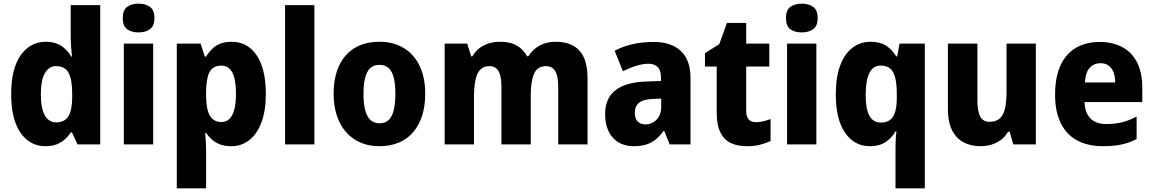

<svg xmlns="http://www.w3.org/2000/svg" viewBox="-20 -788 6294 1048"><path d="M228 10Q143 10 92 -63.5Q41 -137 41 -275Q41 -413 93 -486.5Q145 -560 230 -560Q264 -560 289.5 -550Q315 -540 334.5 -522Q354 -504 369 -479H373Q370 -504 368 -535Q366 -566 366 -591V-760H527V0H403L373 -65H366Q352 -43 332.5 -26Q313 -9 287.5 0.5Q262 10 228 10ZM286 -120Q333 -120 353.5 -153.5Q374 -187 374 -258V-280Q374 -353 354.5 -390Q335 -427 285 -427Q247 -427 225 -388.5Q203 -350 203 -274Q203 -195 225 -157.5Q247 -120 286 -120Z M816 -550V0H656V-550ZM736 -768Q774 -768 798.5 -750.5Q823 -733 823 -689Q823 -646 798.5 -628.5Q774 -611 736 -611Q698 -611 674 -628.5Q650 -646 650 -689Q650 -733 674 -750.5Q698 -768 736 -768Z M1244 -560Q1331 -560 1381 -486Q1431 -412 1431 -275Q1431 -184 1407 -120Q1383 -56 1340.5 -23Q1298 10 1242 10Q1208 10 1182 0.5Q1156 -9 1137.5 -25.5Q1119 -42 1105 -62H1100Q1102 -38 1103.5 -14.5Q1105 9 1105 32V240H945V-550H1075L1098 -479H1105Q1121 -505 1140 -523Q1159 -541 1184.5 -550.5Q1210 -560 1244 -560ZM1188 -430Q1158 -430 1140 -415Q1122 -400 1114 -369Q1106 -338 1105 -291V-270Q1105 -221 1113 -188.5Q1121 -156 1139.5 -139Q1158 -122 1189 -122Q1215 -122 1232.5 -139Q1250 -156 1259 -190Q1268 -224 1268 -276Q1268 -355 1248 -392.5Q1228 -430 1188 -430Z M1696 0H1536V-760H1696Z M2301 -276Q2301 -212 2285 -159.5Q2269 -107 2237.5 -69Q2206 -31 2159 -10.5Q2112 10 2050 10Q1992 10 1946 -10.5Q1900 -31 1867.5 -68.5Q1835 -106 1818 -159Q1801 -212 1801 -276Q1801 -364 1830 -427.5Q1859 -491 1915 -525.5Q1971 -560 2053 -560Q2126 -560 2182 -527Q2238 -494 2269.5 -430.5Q2301 -367 2301 -276ZM1964 -276Q1964 -224 1973 -188Q1982 -152 2001.5 -133.5Q2021 -115 2052 -115Q2083 -115 2102 -133.5Q2121 -152 2129.5 -188Q2138 -224 2138 -276Q2138 -328 2129.5 -363Q2121 -398 2102 -416Q2083 -434 2051 -434Q2005 -434 1984.5 -394Q1964 -354 1964 -276Z M3013 -560Q3099 -560 3143 -511.5Q3187 -463 3187 -359V0H3027V-312Q3027 -373 3010.5 -400Q2994 -427 2961 -427Q2914 -427 2895.5 -386.5Q2877 -346 2877 -268V0H2717V-312Q2717 -352 2710 -377.5Q2703 -403 2688.5 -415Q2674 -427 2652 -427Q2619 -427 2600.5 -407Q2582 -387 2574.5 -348Q2567 -309 2567 -252V0H2407V-550H2530L2552 -480H2558Q2572 -505 2593.5 -522.5Q2615 -540 2644.5 -550Q2674 -560 2710 -560Q2766 -560 2801.5 -539Q2837 -518 2857 -481H2864Q2888 -519 2926 -539.5Q2964 -560 3013 -560Z M3549 -559Q3644 -559 3696.5 -509.5Q3749 -460 3749 -363V0H3635L3606 -73H3602Q3581 -45 3558.5 -26.5Q3536 -8 3507 1Q3478 10 3437 10Q3390 10 3355 -11.5Q3320 -33 3301.5 -72Q3283 -111 3283 -165Q3283 -252 3339.5 -295.5Q3396 -339 3505 -343L3588 -346V-361Q3588 -403 3570.5 -421.5Q3553 -440 3519 -440Q3489 -440 3453.5 -429Q3418 -418 3380 -399L3335 -511Q3378 -534 3431.5 -546.5Q3485 -559 3549 -559ZM3544 -248Q3491 -246 3468 -227Q3445 -208 3445 -172Q3445 -141 3460.5 -125Q3476 -109 3502 -109Q3539 -109 3564 -135Q3589 -161 3589 -204V-250Z M4106 -121Q4127 -121 4146.5 -126Q4166 -131 4186 -138V-18Q4159 -6 4128.5 2Q4098 10 4056 10Q4005 10 3968.5 -7.5Q3932 -25 3912 -65.5Q3892 -106 3892 -175V-425H3828V-498L3906 -547L3948 -663H4053V-550H4179V-425H4053V-183Q4053 -152 4066.5 -136.5Q4080 -121 4106 -121Z M4436 -550V0H4276V-550ZM4356 -768Q4394 -768 4418.5 -750.5Q4443 -733 4443 -689Q4443 -646 4418.5 -628.5Q4394 -611 4356 -611Q4318 -611 4294 -628.5Q4270 -646 4270 -689Q4270 -733 4294 -750.5Q4318 -768 4356 -768Z M4868 18Q4868 0 4869 -23Q4870 -46 4873 -71H4868Q4847 -34 4813 -12Q4779 10 4728 10Q4644 10 4593 -63Q4542 -136 4542 -273Q4542 -366 4565.5 -429.5Q4589 -493 4632 -526.5Q4675 -560 4732 -560Q4783 -560 4816 -539Q4849 -518 4872 -480H4877L4890 -550H5028V240H4868ZM4788 -119Q4820 -119 4839 -134Q4858 -149 4866.5 -179Q4875 -209 4875 -254V-278Q4875 -354 4856 -392Q4837 -430 4786 -430Q4746 -430 4725.5 -389.5Q4705 -349 4705 -270Q4705 -193 4725.5 -156Q4746 -119 4788 -119Z M5634 -550V0H5511L5491 -69H5482Q5467 -42 5443.5 -24.5Q5420 -7 5391.5 1.5Q5363 10 5331 10Q5278 10 5238 -12Q5198 -34 5176 -79Q5154 -124 5154 -191V-550H5315V-238Q5315 -181 5330.5 -152Q5346 -123 5381 -123Q5418 -123 5438.5 -142.5Q5459 -162 5466.5 -199.5Q5474 -237 5474 -290V-550Z M5982 -559Q6055 -559 6107.5 -530Q6160 -501 6187.5 -445.5Q6215 -390 6215 -309V-231H5900Q5901 -174 5931 -142.5Q5961 -111 6019 -111Q6066 -111 6104.5 -120.5Q6143 -130 6184 -152V-29Q6146 -9 6103 0.5Q6060 10 6000 10Q5919 10 5860.5 -21Q5802 -52 5770.5 -115Q5739 -178 5739 -271Q5739 -367 5768.5 -431Q5798 -495 5853 -527Q5908 -559 5982 -559ZM5987 -443Q5951 -443 5928 -418Q5905 -393 5902 -338H6067Q6067 -370 6058 -393.5Q6049 -417 6031 -430Q6013 -443 5987 -443Z"/></svg>

Font: Noto Sans Khmer SemiCondensed ExtraBold
Style: Regular
Weight: 800
Width: 4
Designer: Danh Hong and the Monotype Design Team
Foundry: Monotype Imaging Inc.
Version: Version 2.004